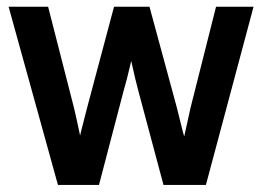

<svg xmlns="http://www.w3.org/2000/svg" viewBox="-20 -520 758 555"><path d="M512.7 -126.5 515.6 -139.6Q522.9 -172.9 530.8 -208.5L604.5 -500.5H712.9L575.2 14.6H452.6L379.9 -257.3Q370.6 -292.5 363.3 -326.2Q361.3 -335.4 359.4 -343.8Q357.4 -335 355 -325.7Q347.2 -291 336.9 -255.9L266.1 14.6H147.5L4.9 -500.5H119.1L193.8 -208.5Q202.1 -173.3 209 -140.1L211.4 -128.9L211.9 -129.4L214.4 -140.6Q222.7 -174.3 231.9 -209L309.6 -500.5H412.1L491.2 -209Q500 -173.3 508.3 -140.1L512.2 -126.5Z"/></svg>

Font: Pyidaungsu
Style: Bold
Weight: 700
Designer: Sun Tun
Foundry: MCF
Version: Version 2.005 July 4, 2018; ttfautohint (v1.8.1)